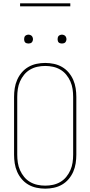

<svg xmlns="http://www.w3.org/2000/svg" viewBox="-20 -1119 540 1147"><path d="M250 8Q224 8 198 2.5Q172 -3 149.5 -16Q127 -29 110 -49Q93 -69 82.5 -93Q72 -117 68 -143Q64 -169 64 -195V-540Q64 -566 68 -592Q72 -618 82.5 -642Q93 -666 110 -686Q127 -706 149.5 -719Q172 -732 198 -737.5Q224 -743 250 -743Q276 -743 302 -737.5Q328 -732 350.5 -719Q373 -706 390 -686Q407 -666 417.5 -642Q428 -618 432 -592Q436 -566 436 -540V-195Q436 -169 432 -143Q428 -117 417.5 -93Q407 -69 390 -49Q373 -29 350.5 -16Q328 -3 302 2.5Q276 8 250 8ZM250 -10Q274 -10 297 -15Q320 -20 340.5 -32Q361 -44 376 -62.5Q391 -81 400.5 -102.5Q410 -124 413.5 -147.5Q417 -171 417 -195V-540Q417 -564 413.5 -587.5Q410 -611 400.5 -632.5Q391 -654 376 -672.5Q361 -691 340.5 -703Q320 -715 297 -720Q274 -725 250 -725Q226 -725 203 -720Q180 -715 159.5 -703Q139 -691 124 -672.5Q109 -654 99.5 -632.5Q90 -611 86.5 -587.5Q83 -564 83 -540V-195Q83 -171 86.5 -147.5Q90 -124 99.5 -102.5Q109 -81 124 -62.5Q139 -44 159.5 -32Q180 -20 203 -15Q226 -10 250 -10ZM350 -859Q345 -859 339.5 -860.5Q334 -862 330.5 -865.5Q327 -869 325.5 -874.5Q324 -880 324 -885Q324 -890 325.5 -895.5Q327 -901 330.5 -904.5Q334 -908 339.5 -910Q345 -912 350 -912Q355 -912 360.5 -910Q366 -908 369.5 -904.5Q373 -901 375 -895.5Q377 -890 377 -885Q377 -880 375 -874.5Q373 -869 369.5 -865.5Q366 -862 360.5 -860.5Q355 -859 350 -859ZM150 -859Q145 -859 139.5 -860.5Q134 -862 130.5 -865.5Q127 -869 125.5 -874.5Q124 -880 124 -885Q124 -890 125.5 -895.5Q127 -901 130.5 -904.5Q134 -908 139.5 -910Q145 -912 150 -912Q155 -912 160.5 -910Q166 -908 169.5 -904.5Q173 -901 175 -895.5Q177 -890 177 -885Q177 -880 175 -874.5Q173 -869 169.5 -865.5Q166 -862 160.5 -860.5Q155 -859 150 -859ZM100 -1081V-1099H400V-1081Z"/></svg>

Font: Iosevka SS18 Thin
Style: Regular
Weight: 100
Monospace: yes
Designer: Belleve Invis
Foundry: Belleve Invis
Version: Version 25.1.1; ttfautohint (v1.8.4)